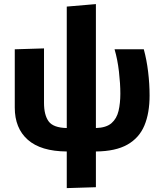

<svg xmlns="http://www.w3.org/2000/svg" viewBox="-20 -746 809 962"><path d="M314.5 196.5V13Q184.5 12 119.2 -45.8Q54 -103.5 54 -207V-499L200.5 -503.5V-231Q200.5 -169.5 223.8 -137.8Q247 -106 314.5 -104.5V-713L460.5 -725.5V-104.5Q512.5 -106 538.8 -129Q565 -152 574 -190.5Q583 -229 583 -277Q583 -326.5 576 -387.2Q569 -448 554 -499H700.5Q715 -446 722.2 -385.8Q729.5 -325.5 729.5 -267.5Q729.5 -179.5 703.5 -117.2Q677.5 -55 618.5 -21.5Q559.5 12 460.5 13V192Z"/></svg>

Font: Heraclito
Style: Bold
Weight: 700
Designer: Kostas Bartsokas (font) & Cristiano Sobral (main changes)
Foundry: Kostas Bartsokas (font) & Cristiano Sobral (main changes)
Version: Version 1.00;July 8, 2020;FontCreator 13.0.0.2655 64-bit